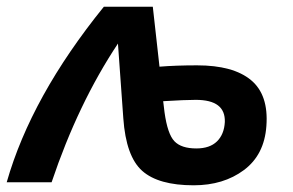

<svg xmlns="http://www.w3.org/2000/svg" viewBox="-39 -544 873 573"><path d="M549 -349Q657 -349 710 -305Q763 -261 756 -168Q750 -82 689 -36.5Q628 9 539 9Q434 9 385.5 -34Q337 -77 329 -191L313 -414Q194 -235 115 0H-19Q54 -256 271 -524H417L437 -345Q486 -349 549 -349ZM632 -180Q633 -213 611.5 -229.5Q590 -246 545 -246Q514 -246 448 -242L452 -209Q461 -144 481.5 -122.5Q502 -101 547 -101Q587 -101 608.5 -122Q630 -143 632 -180Z"/></svg>

Font: Raleway-v4020
Style: Bold Italic
Weight: 700
Italic angle: -12°
Designer: Matt McInerney, Pablo Impallari, Rodrigo Fuenzalida
Foundry: Matt McInerney, Pablo Impallari, Rodrigo Fuenzalida
Version: Version 4.020;PS 004.020;hotconv 1.0.88;makeotf.lib2.5.64775